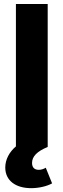

<svg xmlns="http://www.w3.org/2000/svg" viewBox="-20 -748 323 977"><path d="M222.7 -727.5H61V-2.9C27.8 24.9 6.8 63.5 6.8 104.5C6.8 170.9 59.6 209.5 138.7 209.5C178.7 209.5 220.2 199.2 245.1 185.1L212.9 105.5C202.6 111.8 190.4 116.2 177.2 116.2C154.3 116.2 143.1 103 143.1 81.1C143.1 47.9 168.9 22 222.2 0H222.7Z"/></svg>

Font: Raveo
Style: Bold
Weight: 700
Designer: Jakub Foglar, Rasmus Andersson (Inter)
Foundry: Jakubfoglar.com
Version: Version 1.100;Glyphs 3.2.3 (3260)